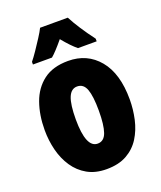

<svg xmlns="http://www.w3.org/2000/svg" viewBox="-143 -856 802 957"><g transform="rotate(-20 258.0 -378.0)"><path d="M483 -278Q483 -225 471.5 -173.5Q460 -122 434 -80.5Q408 -39 364.5 -14.5Q321 10 257 10Q198 10 155.5 -14Q113 -38 85.5 -79Q58 -120 45 -171.5Q32 -223 32 -278Q32 -358 55 -422.5Q78 -487 128 -525Q178 -563 259 -563Q360 -563 421.5 -489Q483 -415 483 -278ZM196 -276Q196 -125 258 -125Q292 -125 305.5 -163.5Q319 -202 319 -278Q319 -354 305.5 -391Q292 -428 258 -428Q226 -428 211 -391Q196 -354 196 -276ZM332 -766Q366 -701 427 -620V-606H328Q298 -630 258 -679Q214 -626 190 -606H89V-620Q103 -637 122 -665Q141 -693 159 -721Q177 -749 185 -766Z"/></g></svg>

Font: Noto Sans Thai Looped ExtraCondensed Black
Style: Regular
Weight: 900
Width: 2
Designer: Sasikarn Vongin, Ben Mitchell
Foundry: The Fontpad Ltd
Version: Version 1.001; ttfautohint (v1.8.4.7-5d5b)